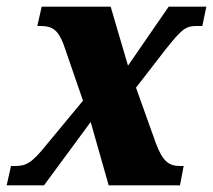

<svg xmlns="http://www.w3.org/2000/svg" viewBox="-59 -556 639 576"><path d="M-39 0H73L213 -190L267 0H481L492 -58H481C446 -58 428 -74 408 -128L349 -293L438 -408C483 -464 496 -478 529 -478H548L560 -536H447L325 -359L273 -536H66L53 -478H63C96 -478 115 -468 132 -422L190 -254L79 -120C35 -65 18 -58 -15 -58H-26Z"/></svg>

Font: Noto Serif Condensed Black
Style: Italic
Weight: 900
Width: 3
Italic angle: -12°
Designer: Monotype Design Team
Foundry: Monotype Imaging Inc.
Version: Version 2.013